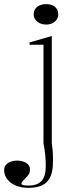

<svg xmlns="http://www.w3.org/2000/svg" viewBox="-49 -688 385 923"><path d="M173 -570Q156 -570 142.5 -576.5Q129 -583 121 -594Q113 -605 113 -619Q113 -635 121 -646Q129 -657 142.5 -662.5Q156 -668 173 -668Q190 -668 203 -662.5Q216 -657 223.5 -646Q231 -635 231 -619Q231 -605 223.5 -594Q216 -583 203 -576.5Q190 -570 173 -570ZM88 215Q63 215 41.5 209Q20 203 4.5 191.5Q-11 180 -20 164.5Q-29 149 -29 129Q-29 114 -20 104Q-11 94 3 89Q17 84 33 84Q57 84 76 94.5Q95 105 95 127Q95 141 88.5 151Q82 161 74 168.5Q66 176 60 182.5Q54 189 54 195Q54 199 61.5 201.5Q69 204 88 204Q131 204 151 181.5Q171 159 171 111Q171 82 168.5 57.5Q166 33 160 0V-473H93V-484L200 -515V0Q205 35 205.5 59.5Q206 84 205 107Q202 163 174 189Q146 215 88 215Z"/></svg>

Font: Kalnia ExtraLight
Style: Regular
Weight: 250
Designer: Frida Medrano
Foundry: Frida Medrano
Version: Version 1.105